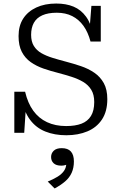

<svg xmlns="http://www.w3.org/2000/svg" viewBox="-20 -748 682 1086"><path d="M354 -35Q406 -35 441 -48.5Q476 -62 494.5 -92Q513 -122 513 -171Q513 -213 496 -240.5Q479 -268 450 -285Q421 -302 385 -313.5Q349 -325 311 -335Q267 -346 226.5 -360Q186 -374 154 -396.5Q122 -419 103.5 -454.5Q85 -490 85 -544Q85 -602 111 -642.5Q137 -683 185 -705.5Q233 -728 298 -728Q354 -728 396 -710.5Q438 -693 466.5 -654Q495 -615 507 -552L486 -575L497 -715H550V-513H492Q478 -566 452 -602Q426 -638 388.5 -657Q351 -676 301 -676Q252 -676 219.5 -661.5Q187 -647 171.5 -619Q156 -591 156 -551Q156 -513 171.5 -488Q187 -463 214 -447.5Q241 -432 276.5 -421Q312 -410 354 -399Q396 -388 437.5 -374Q479 -360 513 -337Q547 -314 567 -278Q587 -242 587 -187Q587 -118 557 -72.5Q527 -27 474.5 -5Q422 17 355 17Q289 17 236.5 -4Q184 -25 150 -70.5Q116 -116 102 -190L128 -164L117 3H61V-229H122Q137 -165 168 -122Q199 -79 246 -57Q293 -35 354 -35ZM289 318 250 279Q282 266 305.5 251.5Q329 237 342 218.5Q355 200 355 175L367 177Q360 183 349 186Q338 189 327 189Q298 189 283.5 175.5Q269 162 269 140Q269 119 284 104.5Q299 90 329 90Q364 90 381 109Q398 128 398 165Q398 201 385.5 229Q373 257 348.5 278Q324 299 289 318Z"/></svg>

Font: Roboto Serif 20pt Light
Style: Regular
Weight: 300
Version: Version 1.008